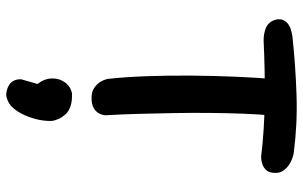

<svg xmlns="http://www.w3.org/2000/svg" viewBox="-196 -495 958 607"><g transform="rotate(90 283.5 -191.0)"><path d="M289 -1Q270 -1 258 -9Q246 -17 239.5 -27Q233 -37 231 -44.5Q229 -52 229 -52Q223 -106 220.5 -173Q218 -240 218.5 -312.5Q219 -385 222 -455Q225 -525 230 -586Q230 -586 231.5 -592.5Q233 -599 237.5 -607.5Q242 -616 253 -622.5Q264 -629 283 -629Q308 -628 320.5 -620Q333 -612 338 -601Q343 -590 344 -581.5Q345 -573 345 -573Q341 -533 339 -482Q337 -431 336.5 -375Q336 -319 337 -261Q338 -203 339.5 -148Q341 -93 344 -45Q344 -45 343 -38.5Q342 -32 337 -23Q332 -14 320.5 -7.5Q309 -1 289 -1ZM475 -537Q435 -542 388.5 -545Q342 -548 294 -548.5Q246 -549 199 -548Q152 -547 110 -545Q110 -545 104 -545Q98 -545 88 -546.5Q78 -548 68 -552Q58 -556 51 -564.5Q44 -573 41 -586Q39 -600 44 -609Q49 -618 57 -623.5Q65 -629 74 -631.5Q83 -634 89 -635Q95 -636 95 -636Q188 -646 280.5 -649Q373 -652 464 -640Q464 -640 470.5 -638.5Q477 -637 486.5 -633Q496 -629 505 -622Q514 -615 520.5 -604.5Q527 -594 526 -580Q526 -563 518 -554Q510 -545 500 -541.5Q490 -538 482.5 -537.5Q475 -537 475 -537ZM259 265Q243 259 237 249Q231 239 230.5 230.5Q230 222 230 222L245 170Q228 148 227.5 124.5Q227 101 240 83Q253 65 275 61Q300 60 316.5 66Q333 72 342 82.5Q351 93 356 104.5Q361 116 362 127Q362 153 355.5 177Q349 201 338.5 221Q328 241 314 254Q314 254 307 259Q300 264 288 267.5Q276 271 259 265Z"/></g></svg>

Font: Sour Gummy Medium
Style: Regular
Weight: 500
Designer: Stefie Justprince
Foundry: Eifetstype
Version: Version 1.000